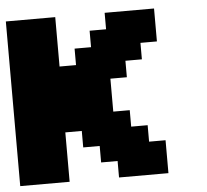

<svg xmlns="http://www.w3.org/2000/svg" viewBox="-48 -675 782 726"><g transform="rotate(-5 343.5 -312.5)"><path d="M375 0H562.5V-125H500V-187.5H437.5V-250H375V-375H437.5V-437.5H500V-500H562.5V-625H375V-562.5H312.5V-500H250V-437.5H187.5V-625H0V0H187.5V-187.5H250V-125H312.5V-62.5H375Z"/></g></svg>

Font: Faithful 32x
Style: Semibold
Weight: 400
Foundry: Faithful Resource Pack
Version: Version 1.0; January 27, 2023